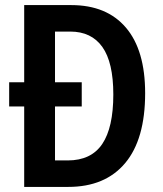

<svg xmlns="http://www.w3.org/2000/svg" viewBox="-20 -734 640 754"><path d="M260 -714Q399 -714 474.5 -625.5Q550 -537 550 -368Q550 -187 471.5 -93.5Q393 0 248 0H75V-316H16V-411H75V-714ZM256 -610H196V-411H301V-316H196V-104H246Q338 -104 381.5 -168.5Q425 -233 425 -363Q425 -489 382 -549.5Q339 -610 256 -610Z"/></svg>

Font: Noto Sans Georgian Condensed SemiBold
Style: Regular
Weight: 600
Width: 3
Designer: Monotype Design Team, Akaki Razmadze
Foundry: Google LLC
Version: Version 2.005; ttfautohint (v1.8.4.7-5d5b)